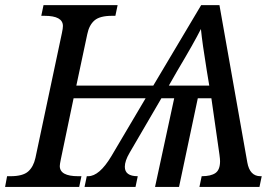

<svg xmlns="http://www.w3.org/2000/svg" viewBox="-41 -734 1097 754"><path d="M643.1 -348.1H592.8L467.8 -133.8Q449.2 -102.1 449.2 -79.1Q449.2 -42 500 -42L491.2 0H291L299.8 -42H305.2Q349.1 -42 396 -120.1L530.8 -348.1H248L198.2 -109.9Q193.8 -88.9 193.8 -82Q193.8 -42 266.1 -42H278.8L270 0H-21L-13.2 -42H0Q48.3 -42 69.3 -60.3Q90.3 -78.6 98.1 -113.8L202.1 -604Q206.1 -622.6 206.1 -631.8Q206.1 -671.9 133.8 -671.9H121.1L129.9 -713.9H420.9L412.1 -671.9H398.9Q351.1 -671.9 330.1 -653.8Q309.1 -635.7 301.8 -600.1L258.8 -397.9H561L749 -713.9H820.8L930.2 -96.2Q939.9 -42 981.9 -42H986.8L978 0H742.2L751 -42Q787.6 -42 805.4 -54.7Q823.2 -67.4 823.2 -101.1Q823.2 -108.9 820.8 -127L789.1 -348.1H735.8L662.1 0H567.9ZM622.1 -397.9H780.8L771 -457Q753.4 -564.9 748 -620.1Q721.7 -567.4 654.8 -455.1Z"/></svg>

Font: Droid Serif
Style: Italic
Weight: 400
Italic angle: -12°
Designer: Monotype Design team
Foundry: Monotype Imaging Inc.
Version: Version 1.03